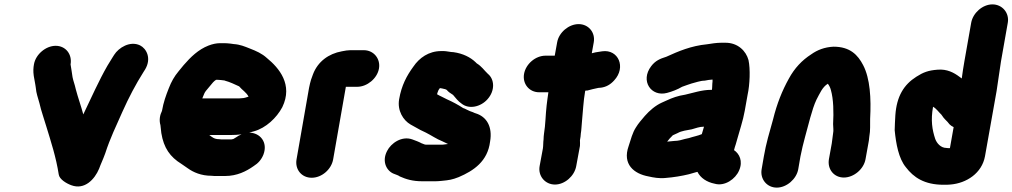

<svg xmlns="http://www.w3.org/2000/svg" viewBox="-20 -777 4619 876"><path d="M135 -484C132 -468 131 -452 134 -431L139 -403C140 -396 142 -388 143 -379C146 -347 152 -337 160 -306C168 -270 181 -236 191 -201C213 -129 236 -59 248 19C251 41 283 60 305 68C366 91 412 41 432 -7C441 -32 448 -44 460 -77C483 -148 509 -200 538 -266C568 -333 599 -392 635 -449L642 -460C672 -510 649 -555 619 -570C573 -592 521 -559 501 -527L494 -516C485 -500 479 -493 470 -477C431 -409 397 -332 360 -255C350 -293 336 -331 326 -369C320 -396 315 -405 311 -425C308 -449 305 -462 302 -483C310 -529 280 -568 234 -568C189 -568 143 -529 135 -484Z M1003 -410C1004 -410 1005 -410 1006 -409C1029 -403 1051 -392 1071 -383C1085 -366 1104 -356 1114 -336C1104 -333 1094 -329 1083 -329C1076 -328 1069 -328 1061 -328H903L907 -338C912 -350 913 -354 920 -363L940 -387C946 -395 957 -408 966 -413H972C982 -413 993 -411 1003 -410ZM1036 -141H995C992 -141 986 -141 979 -142C957 -142 947 -152 935 -161H1031C1049 -161 1066 -162 1082 -164L1069 -158C1061 -152 1054 -149 1045 -143C1043 -143 1038 -141 1036 -141ZM1117 -172C1125 -174 1132 -176 1139 -178C1193 -193 1242 -239 1268 -288C1318 -391 1253 -467 1198 -512C1175 -533 1150 -544 1119 -556C1096 -565 1076 -574 1046 -576L1032 -578C1023 -579 1013 -580 1004 -580H984C967 -580 949 -576 931 -569C885 -551 850 -517 818 -480L795 -452C775 -428 762 -405 750 -374C737 -341 726 -311 719 -271C710 -253 705 -230 712 -206C713 -193 715 -182 716 -170C727 -102 756 -61 808 -29L824 -18C828 -15 833 -12 837 -9C862 9 898 25 945 25C954 26 960 26 965 26H1007C1061 26 1103 5 1137 -19C1158 -32 1173 -49 1182 -72C1203 -128 1167 -171 1117 -172Z M1500 -50 1558 -381H1610C1655 -381 1701 -419 1709 -464C1717 -509 1685 -548 1640 -548H1578C1567 -548 1555 -546 1540 -543C1479 -532 1430 -496 1408 -438L1399 -413C1396 -403 1393 -391 1390 -376L1333 -50C1325 -4 1356 34 1402 34C1448 34 1492 -4 1500 -50Z M2005 -544H1993C1936 -544 1893 -513 1866 -473C1836 -432 1812 -388 1801 -324C1792 -272 1820 -228 1853 -209L1898 -184C1906 -180 1914 -176 1923 -172C1949 -159 1971 -143 1999 -132L2024 -120L2008 -118C2003 -117 1999 -117 1995 -117H1923C1918 -117 1912 -120 1907 -122C1906 -122 1905 -122 1904 -123C1891 -130 1875 -136 1861 -141C1813 -158 1764 -124 1746 -88C1720 -38 1746 6 1780 17C1787 20 1798 23 1804 28C1833 41 1863 50 1906 50H1968C1977 50 1987 49 1997 48C2028 45 2043 43 2073 31C2141 2 2205 -41 2216 -131C2228 -199 2200 -245 2150 -260C2146 -261 2142 -263 2138 -265L2124 -270L2109 -277C2104 -280 2099 -282 2093 -284C2070 -299 2046 -312 2019 -324L1995 -336C1988 -339 1981 -343 1974 -347C1976 -353 1977 -359 1980 -364V-365L1987 -375C1995 -374 2000 -373 2007 -371C2011 -371 2015 -368 2018 -367C2025 -358 2036 -351 2047 -344C2058 -331 2071 -314 2085 -305C2120 -276 2174 -290 2204 -324C2240 -364 2236 -416 2206 -440C2188 -457 2178 -474 2155 -488L2150 -493C2126 -516 2092 -533 2049 -539C2036 -539 2017 -544 2005 -544Z M2522 -584 2511 -523H2469C2423 -523 2379 -485 2371 -440C2363 -395 2394 -356 2440 -356H2482C2479 -337 2476 -312 2474 -296C2469 -254 2469 -208 2462 -167C2461 -159 2460 -150 2460 -141C2458 -127 2459 -113 2457 -100L2442 -19C2434 26 2467 65 2512 65C2557 65 2601 26 2609 -19L2626 -111C2627 -119 2626 -128 2626 -137C2628 -149 2630 -159 2630 -168C2633 -184 2633 -202 2635 -220C2640 -268 2641 -312 2650 -363C2654 -364 2657 -364 2660 -364C2676 -368 2693 -373 2710 -376L2722 -377C2745 -380 2765 -391 2782 -410C2838 -470 2801 -553 2728 -543L2715 -541C2703 -540 2692 -537 2680 -534L2689 -584C2697 -629 2665 -667 2620 -667C2575 -667 2530 -629 2522 -584Z M3231 -414C3231 -407 3231 -401 3230 -396C3229 -387 3230 -376 3228 -367H3222C3182 -367 3142 -353 3106 -345C3073 -340 3048 -331 3020 -318L3000 -309C2971 -296 2944 -273 2922 -248C2907 -230 2893 -215 2881 -195C2866 -172 2858 -141 2848 -110C2819 -28 2872 16 2939 28C2961 33 2988 38 3016 35C3054 32 3090 26 3123 18L3158 8C3159 8 3161 8 3162 7C3176 35 3205 54 3240 61C3287 75 3336 39 3352 1C3371 -42 3353 -76 3329 -92C3331 -102 3334 -109 3337 -119L3343 -140C3354 -181 3370 -226 3378 -272L3391 -345C3401 -390 3404 -462 3395 -503C3384 -544 3347 -582 3290 -582H3271C3250 -582 3224 -578 3206 -575C3133 -568 3075 -543 3020 -518C2991 -509 2970 -500 2951 -475C2900 -408 2951 -334 3023 -353C3046 -359 3072 -369 3092 -381C3107 -386 3121 -392 3135 -396C3152 -400 3175 -409 3195 -409C3210 -412 3216 -413 3231 -414ZM3192 -199C3189 -189 3185 -176 3182 -165C3163 -157 3144 -154 3123 -147L3105 -143C3092 -139 3074 -134 3057 -134C3048 -133 3037 -132 3026 -131H3024C3031 -140 3040 -151 3049 -159C3049 -160 3049 -160 3050 -160L3072 -170C3089 -180 3115 -183 3136 -187C3155 -192 3170 -199 3192 -199Z M3524 79C3569 79 3614 40 3622 -5L3632 -63C3637 -89 3646 -127 3653 -152C3668 -204 3684 -278 3705 -322C3720 -350 3732 -380 3757 -395C3763 -387 3768 -378 3771 -366C3783 -324 3784 -265 3781 -211C3781 -195 3784 -183 3781 -169C3780 -158 3777 -135 3775 -123L3762 -51C3754 -5 3785 33 3830 33C3875 33 3921 -5 3929 -51L3942 -123C3944 -132 3945 -141 3946 -152C3952 -186 3949 -205 3950 -235C3955 -328 3950 -419 3918 -480C3894 -526 3859 -564 3783 -564C3742 -562 3709 -549 3681 -529C3639 -502 3605 -466 3579 -418C3549 -364 3525 -305 3507 -232C3491 -175 3475 -122 3465 -63L3455 -5C3447 40 3479 79 3524 79Z M4547 -497 4578 -673C4586 -718 4553 -757 4508 -757C4463 -757 4419 -718 4411 -673L4380 -497C4376 -473 4371 -444 4368 -419L4357 -427C4333 -445 4301 -463 4257 -459C4216 -456 4192 -447 4161 -427C4104 -391 4071 -338 4065 -251C4064 -224 4062 -206 4062 -183C4068 -121 4080 -54 4113 -14C4148 32 4197 66 4285 66C4296 66 4307 66 4316 65C4390 59 4460 13 4474 -64L4527 -362C4534 -404 4540 -455 4547 -497ZM4331 -197 4314 -101C4309 -101 4303 -101 4298 -102C4272 -102 4254 -124 4247 -143C4233 -185 4226 -228 4237 -290C4253 -281 4263 -265 4275 -254L4285 -240C4289 -235 4296 -228 4303 -221L4312 -210C4317 -205 4324 -200 4331 -197Z"/></svg>

Font: Blanket
Style: BlkObl
Weight: 900
Foundry: Cannot Into Space Fonts
Version: Version 0.9